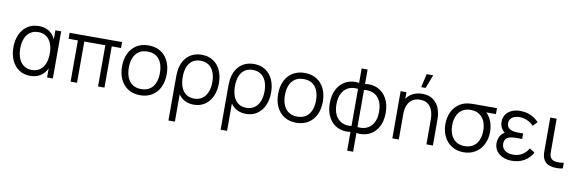

<svg xmlns="http://www.w3.org/2000/svg" viewBox="-63 -1352 6538 2164"><g transform="rotate(10 3206.0 -270.0)"><path d="M280.7 15Q206 15 151.6 -22.1Q97.2 -59.2 68.6 -123.9Q40 -188.7 40 -270Q40 -351.7 68.8 -416.3Q97.5 -481 152.4 -518Q207.3 -555 282.7 -555Q334.5 -555 376.2 -536.2Q417.8 -517.3 445.9 -481.8Q474 -446.2 486.3 -397.3L473 -371V-540H539V0H473V-170.7L486.3 -144.3Q474 -95 445.2 -59.1Q416.5 -23.2 374.3 -4.1Q332.2 15 280.7 15ZM288 -53.3Q343.2 -53.3 380.9 -81.1Q418.7 -108.8 437.5 -157.8Q456.3 -206.8 456.3 -270.7Q456.3 -335.2 437.6 -383.7Q418.8 -432.2 381.2 -459.4Q343.5 -486.7 288.7 -486.7Q233.5 -486.7 195.1 -459.4Q156.7 -432.2 137.3 -383.2Q118 -334.3 118 -270.3Q118 -207.8 137.1 -158.8Q156.2 -109.7 194.4 -81.5Q232.7 -53.3 288 -53.3Z M742.3 0V-472H635.7V-540H1236.3V-472H1129.7V0H1056.3V-472H815.7V0Z M1538.7 15Q1459.5 15 1401.8 -21.1Q1344.2 -57.2 1313.6 -121.9Q1283 -186.7 1283 -270.7Q1283 -355.2 1314.1 -419.6Q1345.2 -484 1403.1 -519.5Q1461 -555 1538.7 -555Q1618.2 -555 1675.9 -519.1Q1733.7 -483.2 1764.2 -418.8Q1794.7 -354.5 1794.7 -270.7Q1794.7 -185.7 1763.9 -121.1Q1733.2 -56.5 1675.2 -20.8Q1617.3 15 1538.7 15ZM1538.7 -55.3Q1597.2 -55.3 1637.1 -82.1Q1677 -108.8 1696.8 -157.4Q1716.7 -206 1716.7 -270.7Q1716.7 -370.5 1671.2 -427.6Q1625.7 -484.7 1538.7 -484.7Q1479.5 -484.7 1439.8 -457.8Q1400 -431 1380.5 -383Q1361 -335 1361 -270.7Q1361 -205 1381.2 -156.5Q1401.5 -108 1441.2 -81.7Q1481 -55.3 1538.7 -55.3Z M1904.2 -237.3Q1904.2 -266.2 1904.9 -287Q1905.7 -307.8 1907.8 -324.7Q1914.8 -392.5 1945.1 -444.5Q1975.3 -496.5 2027.1 -525.8Q2078.8 -555 2147.5 -555Q2224.8 -555 2279.9 -518.1Q2335 -481.2 2363.4 -416.9Q2391.8 -352.7 2391.8 -271.3Q2391.8 -189.3 2363.2 -124.3Q2334.7 -59.3 2280.6 -22.2Q2226.5 15 2153.2 15Q2095.2 15 2049.2 -8.8Q2003.3 -32.7 1977.8 -73.3V240H1904.2ZM2145.2 -53.3Q2200.5 -53.3 2239 -81.2Q2277.5 -109 2297 -158.2Q2316.5 -207.3 2316.5 -271Q2316.5 -334.8 2297.5 -383.5Q2278.5 -432.2 2240 -459.4Q2201.5 -486.7 2145.2 -486.7Q2089.2 -486.7 2051.6 -459.8Q2014 -432.8 1995.8 -384.4Q1977.5 -336 1977.5 -271.3Q1977.5 -206.3 1996 -157.4Q2014.5 -108.5 2052.1 -80.9Q2089.7 -53.3 2145.2 -53.3Z M2501.7 -237.3Q2501.7 -266.2 2502.4 -287Q2503.2 -307.8 2505.3 -324.7Q2512.3 -392.5 2542.6 -444.5Q2572.8 -496.5 2624.6 -525.8Q2676.3 -555 2745 -555Q2822.3 -555 2877.4 -518.1Q2932.5 -481.2 2960.9 -416.9Q2989.3 -352.7 2989.3 -271.3Q2989.3 -189.3 2960.8 -124.3Q2932.2 -59.3 2878.1 -22.2Q2824 15 2750.7 15Q2692.7 15 2646.8 -8.8Q2600.8 -32.7 2575.3 -73.3V240H2501.7ZM2742.7 -53.3Q2798 -53.3 2836.5 -81.2Q2875 -109 2894.5 -158.2Q2914 -207.3 2914 -271Q2914 -334.8 2895 -383.5Q2876 -432.2 2837.5 -459.4Q2799 -486.7 2742.7 -486.7Q2686.7 -486.7 2649.1 -459.8Q2611.5 -432.8 2593.2 -384.4Q2575 -336 2575 -271.3Q2575 -206.3 2593.5 -157.4Q2612 -108.5 2649.6 -80.9Q2687.2 -53.3 2742.7 -53.3Z M3325.2 15Q3246 15 3188.3 -21.1Q3130.7 -57.2 3100.1 -121.9Q3069.5 -186.7 3069.5 -270.7Q3069.5 -355.2 3100.6 -419.6Q3131.7 -484 3189.6 -519.5Q3247.5 -555 3325.2 -555Q3404.7 -555 3462.4 -519.1Q3520.2 -483.2 3550.7 -418.8Q3581.2 -354.5 3581.2 -270.7Q3581.2 -185.7 3550.4 -121.1Q3519.7 -56.5 3461.8 -20.8Q3403.8 15 3325.2 15ZM3325.2 -55.3Q3383.7 -55.3 3423.6 -82.1Q3463.5 -108.8 3483.3 -157.4Q3503.2 -206 3503.2 -270.7Q3503.2 -370.5 3457.7 -427.6Q3412.2 -484.7 3325.2 -484.7Q3266 -484.7 3226.2 -457.8Q3186.5 -431 3167 -383Q3147.5 -335 3147.5 -270.7Q3147.5 -205 3167.8 -156.5Q3188 -108 3227.8 -81.7Q3267.5 -55.3 3325.2 -55.3Z M3947 10.3Q3868 22.8 3802.5 -7.2Q3737 -37.2 3699 -105Q3661 -172.8 3661 -269.3Q3661 -365.8 3699 -434Q3737 -502.2 3802.5 -532.5Q3868 -562.8 3947 -550.3V-716H4015V-550.3Q4094 -562.8 4159.5 -532.5Q4225 -502.2 4263 -434Q4301 -365.8 4301 -269.3Q4301 -172.8 4263 -105Q4225 -37.2 4159.5 -7.2Q4094 22.8 4015 10.3V225H3947ZM3947 -481.7Q3891 -490.8 3843 -470.6Q3795 -450.3 3766 -399.6Q3737 -348.8 3737 -269.3Q3737 -190.2 3766.3 -139.6Q3795.7 -89 3843.8 -69Q3891.8 -49 3947 -58ZM4015 -58Q4070.3 -49 4118.3 -68.8Q4166.3 -88.7 4195.7 -139.2Q4225 -189.7 4225 -269.3Q4225 -349.2 4196 -400Q4167 -450.8 4119 -470.8Q4071 -490.8 4015 -481.7Z M4679.7 -780 4644.5 -625H4694.8L4754.5 -780ZM4814.5 0V-275.7Q4814.5 -340 4798.7 -385.3Q4782.8 -430.7 4747.9 -457Q4713 -483.3 4657.8 -483.3Q4606.2 -483.3 4570.6 -460.2Q4535 -437.2 4516.6 -393.2Q4498.2 -349.3 4498.2 -288L4446.2 -299.7Q4446.2 -380.7 4474.7 -437.9Q4503.2 -495.2 4554.1 -524.2Q4605 -553.3 4672.2 -553.3Q4749.2 -553.3 4797.6 -516.5Q4846 -479.7 4867.2 -422.8Q4888.5 -366 4888.5 -297V0ZM4424.2 0V-540H4490.5V-407H4498.2V0Z M5240.7 15Q5164.5 15 5106.4 -20.8Q5048.3 -56.5 5016.7 -119.8Q4985 -183 4985 -263Q4985 -334.5 5009.8 -392.1Q5034.7 -449.7 5080.7 -486.8Q5126.7 -523.8 5189.3 -535Q5208.3 -538.3 5234.1 -539.2Q5259.8 -540 5294 -540H5526.7V-472H5364.7L5389 -493.3Q5438.5 -461.2 5467.6 -400.2Q5496.7 -339.2 5496.7 -263Q5496.7 -182.8 5464.9 -119.7Q5433.2 -56.5 5375 -20.8Q5316.8 15 5240.7 15ZM5240.7 -55.3Q5297.7 -55.3 5337.8 -81.4Q5377.8 -107.5 5398.2 -154.3Q5418.7 -201.2 5418.7 -263Q5418.7 -324 5398.2 -370.5Q5377.8 -417 5337.7 -443.2Q5297.5 -469.3 5240.7 -469.7Q5183 -470 5143 -443.3Q5103 -416.7 5083 -369.7Q5063 -322.7 5063 -263Q5063 -200.3 5083.9 -153.5Q5104.8 -106.7 5144.8 -81Q5184.8 -55.3 5240.7 -55.3Z M5792 15Q5872.7 15 5933.6 -20.2Q5994.5 -55.5 6029.7 -120L5970.7 -157.3Q5940.8 -107.2 5896.9 -81.2Q5853 -55.3 5796.3 -55.3Q5756.8 -55.3 5727.2 -67.8Q5697.5 -80.2 5681.2 -103.5Q5665 -126.8 5665 -158.7Q5665 -188.5 5677.2 -207.1Q5689.3 -225.7 5713.2 -235.2Q5737.2 -244.8 5776.7 -247Q5783 -247.3 5789.7 -247.5Q5796.3 -247.7 5803 -247.7H5867V-310.3H5803.7Q5764.5 -310.3 5737.2 -319.3Q5709.8 -328.3 5694.6 -347.1Q5679.3 -365.8 5679.3 -394.3Q5679.3 -424.2 5694.8 -444.6Q5710.2 -465 5736.4 -475Q5762.7 -485 5795.3 -485Q5841.8 -485 5884.6 -465.8Q5927.3 -446.7 5957.7 -414.3L6004.7 -464Q5963.8 -508.7 5909.7 -531.8Q5855.5 -555 5790 -555Q5737.5 -555 5695.2 -536.3Q5653 -517.7 5628.5 -482.3Q5604 -447 5604 -399.3Q5604 -353.8 5625.8 -320.1Q5647.5 -286.3 5688.7 -264.3L5693 -292Q5659 -285.7 5635.9 -264.5Q5612.8 -243.3 5601.4 -213.5Q5590 -183.7 5590 -151.3Q5590 -101 5616.4 -63.3Q5642.8 -25.7 5688.8 -5.3Q5734.8 15 5792 15Z M6259.3 4.7Q6223.3 -0.5 6197.2 -16.5Q6171 -32.5 6154.7 -63.3Q6146 -80 6142 -97.4Q6138 -114.8 6137.2 -132.3Q6136.3 -149.8 6136.5 -180Q6136.7 -183.8 6136.7 -187.8Q6136.7 -191.7 6136.7 -195.7V-540H6210V-198.3V-179.2Q6209.5 -148.5 6211.2 -132Q6213 -115.5 6221 -100.7Q6231.3 -81.8 6247.3 -72.3Q6263.3 -62.8 6286 -60.3Q6331.7 -56 6375.3 -64.3V0Q6349.5 6.5 6317 7.5Q6284.5 8.5 6259.3 4.7Z"/></g></svg>

Font: Hauora
Style: Regular
Weight: 400
Designer: Wayne Shih
Foundry: WCYS
Version: Version 1.001